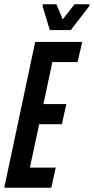

<svg xmlns="http://www.w3.org/2000/svg" viewBox="-29 -886 443 906"><path d="M-9 0 137 -688H359L337 -593H218L176 -395H284L263 -300H156L112 -95H234L213 0ZM206 -744 172 -857 173 -866H237L267 -795L323 -866H394L392 -857L305 -744Z"/></svg>

Font: Saira UltraCondensed
Style: Bold Italic
Weight: 700
Width: 1
Italic angle: -12°
Designer: Hector Gatti with collaboration of the Omnibus-Type team
Foundry: Omnibus-Type
Version: Version 1.101